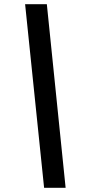

<svg xmlns="http://www.w3.org/2000/svg" viewBox="-20 -730 424 910"><path d="M291 160H189L99 -710H202Z"/></svg>

Font: Source Serif 4 SmText
Style: Bold Italic
Weight: 700
Italic angle: -12°
Designer: Frank Grießhammer
Foundry: Adobe
Version: Version 4.005;hotconv 1.1.0;makeotfexe 2.6.0